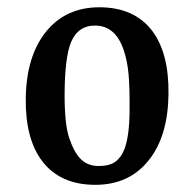

<svg xmlns="http://www.w3.org/2000/svg" viewBox="-20 -849 541 538"><path d="M247.1 -331.1Q197.3 -331.1 159.9 -348.1Q122.6 -365.2 98.6 -397Q50.3 -460 52.2 -575.7Q54.2 -690.4 107.4 -758.3Q163.1 -828.6 258.3 -828.6Q356.4 -828.6 406.7 -762.2Q454.1 -699.2 452.1 -583Q450.2 -467.3 397.5 -400.9Q342.8 -331.1 247.1 -331.1ZM328.1 -429.7Q342.3 -465.8 343 -534.4Q343.8 -603 340.3 -640.6Q336.9 -678.2 326.7 -708.5Q303.7 -776.4 248 -777.3Q198.7 -778.3 178.7 -730Q162.1 -688.5 161.1 -592.3Q160.2 -502.4 174.1 -461.7Q188 -420.9 207.3 -402.3Q226.6 -383.8 256.3 -383.8Q286.1 -383.8 302.5 -395.3Q318.8 -406.7 328.1 -429.7Z"/></svg>

Font: HeadlandOne
Style: Regular
Weight: 400
Designer: Gary Lonergan
Foundry: Sorkin Type Co.
Version: Version 1.002